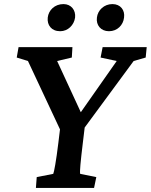

<svg xmlns="http://www.w3.org/2000/svg" viewBox="-20 -921 739 941"><path d="M635 -622 694 -639 699 -690H483L473 -639L552 -622L376 -371L260 -622L332 -639L335 -690H71L62 -639L117 -622L274 -287L266 -221C255 -130 245 -78 241 -69L160 -53L156 0H441L452 -53L373 -69C370 -78 375 -130 386 -221L395 -296ZM214 -835C210 -798 232 -768 275 -768C313 -768 343 -798 348 -835C352 -871 329 -901 291 -901C248 -901 218 -871 214 -835ZM455 -835C450 -798 474 -768 514 -768C555 -768 584 -798 588 -835C593 -871 571 -901 531 -901C490 -901 459 -871 455 -835Z"/></svg>

Font: TPK Tissa Web SemiBold
Style: Italic
Weight: 600
Italic angle: -7°
Designer: Jacques Le Bailly, Suppakit Chalermlarp | Katatrad Co.,Ltd.
Foundry: Jacques Le Bailly, Cadson Demak Co.,Ltd.
Version: Version 5.000;Glyphs 3.1.2 (3151)